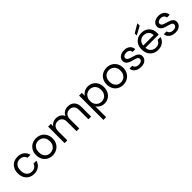

<svg xmlns="http://www.w3.org/2000/svg" viewBox="373 -2516 4511 4511"><g transform="rotate(-45 2628.5 -261.0)"><path d="M43 -275Q43 -360 77 -423.5Q111 -487 171.5 -522Q232 -557 310 -557Q411 -557 476.5 -508Q542 -459 563 -372H465Q451 -422 410.5 -451Q370 -480 310 -480Q232 -480 184 -426.5Q136 -373 136 -275Q136 -176 184 -122Q232 -68 310 -68Q370 -68 410 -96Q450 -124 465 -176H563Q541 -92 475 -41.5Q409 9 310 9Q232 9 171.5 -26Q111 -61 77 -125Q43 -189 43 -275Z M923 9Q846 9 783.5 -26Q721 -61 685.5 -125.5Q650 -190 650 -275Q650 -359 686.5 -423.5Q723 -488 786 -522.5Q849 -557 927 -557Q1005 -557 1068 -522.5Q1131 -488 1167.5 -424Q1204 -360 1204 -275Q1204 -190 1166.5 -125.5Q1129 -61 1065 -26Q1001 9 923 9ZM923 -71Q972 -71 1015 -94Q1058 -117 1084.5 -163Q1111 -209 1111 -275Q1111 -341 1085 -387Q1059 -433 1017 -455.5Q975 -478 926 -478Q876 -478 834.5 -455.5Q793 -433 768 -387Q743 -341 743 -275Q743 -208 767.5 -162Q792 -116 833 -93.5Q874 -71 923 -71Z M1983 -558Q2047 -558 2097 -531.5Q2147 -505 2176 -452Q2205 -399 2205 -323V0H2115V-310Q2115 -392 2074.5 -435.5Q2034 -479 1965 -479Q1894 -479 1852 -433.5Q1810 -388 1810 -302V0H1720V-310Q1720 -392 1679.5 -435.5Q1639 -479 1570 -479Q1499 -479 1457 -433.5Q1415 -388 1415 -302V0H1324V-548H1415V-469Q1442 -512 1487.5 -535Q1533 -558 1588 -558Q1657 -558 1710 -527Q1763 -496 1789 -436Q1812 -494 1865 -526Q1918 -558 1983 -558Z M2445 -447Q2472 -494 2525.5 -525.5Q2579 -557 2650 -557Q2723 -557 2782.5 -522Q2842 -487 2876 -423.5Q2910 -360 2910 -276Q2910 -193 2876 -128Q2842 -63 2782.5 -27Q2723 9 2650 9Q2580 9 2526.5 -22.5Q2473 -54 2445 -101V260H2354V-548H2445ZM2817 -276Q2817 -338 2792 -384Q2767 -430 2724.5 -454Q2682 -478 2631 -478Q2581 -478 2538.5 -453.5Q2496 -429 2470.5 -382.5Q2445 -336 2445 -275Q2445 -213 2470.5 -166.5Q2496 -120 2538.5 -95.5Q2581 -71 2631 -71Q2682 -71 2724.5 -95.5Q2767 -120 2792 -166.5Q2817 -213 2817 -276Z M3269 9Q3192 9 3129.5 -26Q3067 -61 3031.5 -125.5Q2996 -190 2996 -275Q2996 -359 3032.5 -423.5Q3069 -488 3132 -522.5Q3195 -557 3273 -557Q3351 -557 3414 -522.5Q3477 -488 3513.5 -424Q3550 -360 3550 -275Q3550 -190 3512.5 -125.5Q3475 -61 3411 -26Q3347 9 3269 9ZM3269 -71Q3318 -71 3361 -94Q3404 -117 3430.5 -163Q3457 -209 3457 -275Q3457 -341 3431 -387Q3405 -433 3363 -455.5Q3321 -478 3272 -478Q3222 -478 3180.5 -455.5Q3139 -433 3114 -387Q3089 -341 3089 -275Q3089 -208 3113.5 -162Q3138 -116 3179 -93.5Q3220 -71 3269 -71Z M3864 9Q3801 9 3751 -12.5Q3701 -34 3672 -72.5Q3643 -111 3640 -161H3734Q3738 -120 3772.5 -94Q3807 -68 3863 -68Q3915 -68 3945 -91Q3975 -114 3975 -149Q3975 -185 3943 -202.5Q3911 -220 3844 -237Q3783 -253 3744.5 -269.5Q3706 -286 3678.5 -318.5Q3651 -351 3651 -404Q3651 -446 3676 -481Q3701 -516 3747 -536.5Q3793 -557 3852 -557Q3943 -557 3999 -511Q4055 -465 4059 -385H3968Q3965 -428 3933.5 -454Q3902 -480 3849 -480Q3800 -480 3771 -459Q3742 -438 3742 -404Q3742 -377 3759.5 -359.5Q3777 -342 3803.5 -331.5Q3830 -321 3877 -308Q3936 -292 3973 -276.5Q4010 -261 4036.5 -230Q4063 -199 4064 -149Q4064 -104 4039 -68Q4014 -32 3968.5 -11.5Q3923 9 3864 9Z M4692 -295Q4692 -269 4689 -240H4251Q4256 -159 4306.5 -113.5Q4357 -68 4429 -68Q4488 -68 4527.5 -95.5Q4567 -123 4583 -169H4681Q4659 -90 4593 -40.5Q4527 9 4429 9Q4351 9 4289.5 -26Q4228 -61 4193 -125.5Q4158 -190 4158 -275Q4158 -360 4192 -424Q4226 -488 4287.5 -522.5Q4349 -557 4429 -557Q4507 -557 4567 -523Q4627 -489 4659.5 -429.5Q4692 -370 4692 -295ZM4598 -314Q4598 -366 4575 -403.5Q4552 -441 4512.5 -460.5Q4473 -480 4425 -480Q4356 -480 4307.5 -436Q4259 -392 4252 -314ZM4523 -703 4310 -589V-657L4523 -782Z M5006 9Q4943 9 4893 -12.5Q4843 -34 4814 -72.5Q4785 -111 4782 -161H4876Q4880 -120 4914.5 -94Q4949 -68 5005 -68Q5057 -68 5087 -91Q5117 -114 5117 -149Q5117 -185 5085 -202.5Q5053 -220 4986 -237Q4925 -253 4886.5 -269.5Q4848 -286 4820.5 -318.5Q4793 -351 4793 -404Q4793 -446 4818 -481Q4843 -516 4889 -536.5Q4935 -557 4994 -557Q5085 -557 5141 -511Q5197 -465 5201 -385H5110Q5107 -428 5075.5 -454Q5044 -480 4991 -480Q4942 -480 4913 -459Q4884 -438 4884 -404Q4884 -377 4901.5 -359.5Q4919 -342 4945.5 -331.5Q4972 -321 5019 -308Q5078 -292 5115 -276.5Q5152 -261 5178.5 -230Q5205 -199 5206 -149Q5206 -104 5181 -68Q5156 -32 5110.5 -11.5Q5065 9 5006 9Z"/></g></svg>

Font: MSTAGE
Style: Regular
Weight: 400
Designer: Ninad Kale (Devanagari), Jonny Pinhorn (Latin)
Foundry: Indian Type Foundry
Version: 4.004